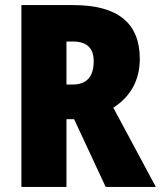

<svg xmlns="http://www.w3.org/2000/svg" viewBox="-20 -734 632 754"><path d="M268 -714H64V0H241V-266H271L395 0H592L425 -311C493 -355 529 -419 529 -503C529 -643 443 -714 268 -714ZM266 -571C322 -571 348 -544 348 -494C348 -430 318 -402 265 -402H241V-571Z"/></svg>

Font: Noto Sans Khmer Condensed Black
Style: Regular
Weight: 900
Width: 3
Designer: Danh Hong and the Monotype Design Team
Foundry: Monotype Imaging Inc.
Version: Version 2.004